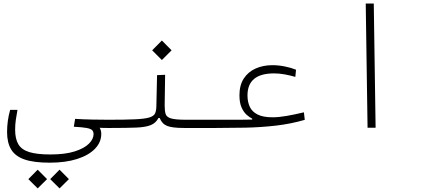

<svg xmlns="http://www.w3.org/2000/svg" viewBox="-20 -713 2384 1072"><path d="M257.3 195.3Q169.4 195.3 117.4 177.5Q65.4 159.7 42.5 121.8Q19.5 84 19.5 24.4Q19.5 -38.6 36.6 -99.6H77.6Q72.3 -71.3 68.4 -44.4Q64.5 -17.6 64.5 11.2Q64.5 62 82.5 92.5Q100.6 123 143.6 136.2Q186.5 149.4 261.2 149.4Q343.8 149.4 397.2 132.3Q450.7 115.2 476.6 89.1Q502.4 63 502.4 36.1Q502.4 22.5 494.9 14.2Q487.3 5.9 463.6 1.5Q439.9 -2.9 392.1 -5.4L399.4 -49.3Q444.3 -46.4 496.3 -45.4Q548.3 -44.4 585.9 -44.4Q612.3 -44.4 622.1 -40.8Q631.8 -37.1 631.8 -24.4Q631.8 -8.3 619.6 -3.4Q607.4 1.5 580.1 1.5Q568.4 1.5 557.4 1.2Q546.4 1 536.6 0.5Q545.4 15.6 545.4 34.7Q545.4 81.5 510 117.9Q474.6 154.3 410.2 174.8Q345.7 195.3 257.3 195.3ZM190.4 338.9 138.2 287.1 190.4 234.4 242.7 287.1ZM312.5 338.9 260.3 287.1 312.5 234.4 364.7 287.1Z M580.1 1.5 585.9 -44.4Q679.7 -44.4 733.6 -46.9Q787.6 -49.3 813 -56.9Q838.4 -64.5 845.5 -79.3Q852.5 -94.2 853 -119.1L856.9 -293.5L901.9 -295.4L899.4 -124Q899.4 -93.8 904.8 -76.4Q910.2 -59.1 935.1 -51.8Q960 -44.4 1018.6 -44.4H1171.9Q1190.4 -44.4 1197 -40.8Q1203.6 -37.1 1203.6 -22Q1203.6 -7.3 1193.6 -2.9Q1183.6 1.5 1166 1.5H1007.3Q941.9 1.5 913.1 -10Q884.3 -21.5 871.6 -54.2H864.7Q850.6 -26.4 822 -14.6Q793.5 -2.9 741 -0.7Q688.5 1.5 602.1 1.5Q596.7 1.5 591.3 1.5Q585.9 1.5 580.1 1.5ZM883.8 -377.9 829.6 -432.1 883.8 -486.8 938 -432.1Z M1163.6 1.5 1171.9 -44.4Q1188 -44.4 1203.1 -44.4Q1218.3 -44.4 1231.9 -44.4Q1278.8 -44.4 1316.7 -44.4Q1354.5 -44.4 1388.2 -45.4V-50.3Q1373.5 -57.6 1356.9 -72.3Q1340.3 -86.9 1328.6 -113.3Q1316.9 -139.6 1316.9 -181.2Q1316.9 -237.8 1341.3 -274.9Q1365.7 -312 1407.5 -330.6Q1449.2 -349.1 1501 -349.1Q1535.2 -349.1 1571 -341.8Q1606.9 -334.5 1632.8 -323.7L1628.9 -283.7Q1600.1 -292 1570.1 -297.6Q1540 -303.2 1509.8 -303.2Q1361.8 -303.2 1361.8 -180.2Q1361.8 -145 1374.3 -117.4Q1386.7 -89.8 1417.5 -74Q1448.2 -58.1 1502 -58.1Q1536.6 -58.1 1580.1 -65.7Q1623.5 -73.2 1676.8 -85.9L1681.6 -43.9Q1603 -21 1519.5 -11.5Q1436 -2 1351.8 -0.2Q1267.6 1.5 1187 1.5Q1181.2 1.5 1175.3 1.5Q1169.4 1.5 1163.6 1.5Z M2032.2 0 2022 -693.4H2066.9L2077.1 0Z"/></svg>

Font: Cascadia Code NF ExtraLight
Style: Regular
Weight: 200
Monospace: yes
Designer: Aaron Bell
Foundry: Saja Typeworks
Version: Version 2404.023; ttfautohint (v1.8.4)